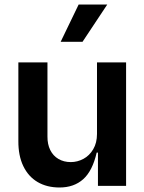

<svg xmlns="http://www.w3.org/2000/svg" viewBox="-20 -821 638 848"><path d="M242.9 7.1Q187.1 7.1 146.1 -17Q105.1 -41.2 82.9 -87.4Q60.7 -133.5 61.1 -198.2V-545.5H189.6V-218Q189.3 -183.9 201.9 -158.4Q214.5 -132.8 238.1 -119Q261.7 -105.1 292.6 -105.1Q321.7 -105.1 348.4 -119.3Q375 -133.5 391.7 -161.8Q408.4 -190 408.4 -229.4V-545.5H536.9V0H412.6V-147H407Q388.5 -66.1 347.5 -29.5Q306.5 7.1 242.9 7.1ZM247.9 -636.4 327.4 -801.1H453.8L344.5 -636.4Z"/></svg>

Font: Riot Sans
Style: Regular
Weight: 400
Designer: Rasmus Andersson
Foundry: rsms
Version: Version 3.005